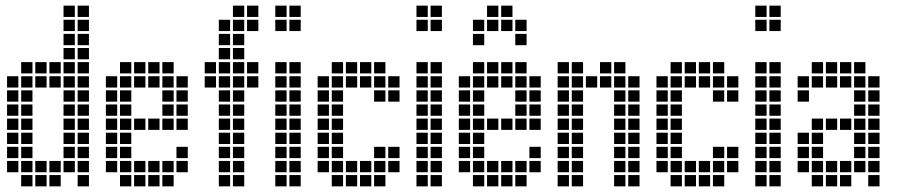

<svg xmlns="http://www.w3.org/2000/svg" viewBox="-20 -665 3190 680"><path d="M5 -395V-355H45V-395ZM5 -345V-305H45V-345ZM5 -295V-255H45V-295ZM5 -245V-205H45V-245ZM5 -195V-155H45V-195ZM5 -145V-105H45V-145ZM5 -95V-55H45V-95ZM55 -45V-5H95V-45ZM55 -95V-55H95V-95ZM55 -145V-105H95V-145ZM55 -195V-155H95V-195ZM55 -245V-205H95V-245ZM55 -295V-255H95V-295ZM55 -345V-305H95V-345ZM55 -395V-355H95V-395ZM55 -445V-405H95V-445ZM105 -445V-405H145V-445ZM155 -445V-405H195V-445ZM105 -95V-55H145V-95ZM105 -45V-5H145V-45ZM155 -45V-5H195V-45ZM155 -95V-55H195V-95ZM205 -645V-605H245V-645ZM205 -595V-555H245V-595ZM205 -545V-505H245V-545ZM255 -645V-605H295V-645ZM255 -595V-555H295V-595ZM255 -545V-505H295V-545ZM205 -445V-405H245V-445ZM205 -395V-355H245V-395ZM205 -345V-305H245V-345ZM205 -295V-255H245V-295ZM205 -245V-205H245V-245ZM205 -195V-155H245V-195ZM205 -145V-105H245V-145ZM205 -95V-55H245V-95ZM255 -45V-5H295V-45ZM255 -95V-55H295V-95ZM255 -145V-105H295V-145ZM255 -195V-155H295V-195ZM255 -245V-205H295V-245ZM255 -295V-255H295V-295ZM255 -345V-305H295V-345ZM255 -395V-355H295V-395ZM255 -445V-405H295V-445ZM255 -495V-455H295V-495ZM205 -495V-455H245V-495ZM155 -395V-355H195V-395ZM105 -395V-355H145V-395Z M405 -45V-5H445V-45ZM455 -45V-5H495V-45ZM505 -45V-5H545V-45ZM555 -45V-5H595V-45ZM355 -95V-55H395V-95ZM405 -95V-55H445V-95ZM455 -95V-55H495V-95ZM505 -95V-55H545V-95ZM555 -95V-55H595V-95ZM605 -95V-55H645V-95ZM405 -445V-405H445V-445ZM455 -445V-405H495V-445ZM505 -445V-405H545V-445ZM555 -445V-405H595V-445ZM355 -395V-355H395V-395ZM355 -345V-305H395V-345ZM355 -295V-255H395V-295ZM355 -245V-205H395V-245ZM355 -195V-155H395V-195ZM355 -145V-105H395V-145ZM405 -395V-355H445V-395ZM405 -345V-305H445V-345ZM405 -295V-255H445V-295ZM405 -245V-205H445V-245ZM405 -195V-155H445V-195ZM405 -145V-105H445V-145ZM455 -245V-205H495V-245ZM505 -245V-205H545V-245ZM555 -245V-205H595V-245ZM605 -245V-205H645V-245ZM555 -395V-355H595V-395ZM555 -345V-305H595V-345ZM555 -295V-255H595V-295ZM605 -395V-355H645V-395ZM605 -345V-305H645V-345ZM605 -295V-255H645V-295ZM605 -145V-105H645V-145ZM505 -395V-355H545V-395ZM455 -395V-355H495V-395Z M755 -45V-5H795V-45ZM755 -95V-55H795V-95ZM755 -145V-105H795V-145ZM755 -195V-155H795V-195ZM755 -245V-205H795V-245ZM755 -295V-255H795V-295ZM755 -345V-305H795V-345ZM755 -395V-355H795V-395ZM755 -445V-405H795V-445ZM755 -495V-455H795V-495ZM805 -495V-455H845V-495ZM805 -445V-405H845V-445ZM805 -395V-355H845V-395ZM805 -345V-305H845V-345ZM805 -295V-255H845V-295ZM805 -245V-205H845V-245ZM805 -195V-155H845V-195ZM805 -145V-105H845V-145ZM805 -95V-55H845V-95ZM805 -45V-5H845V-45ZM705 -395V-355H745V-395ZM705 -445V-405H745V-445ZM855 -445V-405H895V-445ZM855 -395V-355H895V-395ZM755 -545V-505H795V-545ZM755 -595V-555H795V-595ZM805 -595V-555H845V-595ZM805 -545V-505H845V-545ZM805 -645V-605H845V-645ZM855 -595V-555H895V-595ZM855 -645V-605H895V-645Z M955 -445V-405H995V-445ZM955 -395V-355H995V-395ZM955 -345V-305H995V-345ZM955 -295V-255H995V-295ZM955 -245V-205H995V-245ZM955 -195V-155H995V-195ZM955 -145V-105H995V-145ZM955 -95V-55H995V-95ZM955 -45V-5H995V-45ZM1005 -45V-5H1045V-45ZM1005 -95V-55H1045V-95ZM1005 -145V-105H1045V-145ZM1005 -195V-155H1045V-195ZM1005 -245V-205H1045V-245ZM1005 -295V-255H1045V-295ZM1005 -345V-305H1045V-345ZM1005 -395V-355H1045V-395ZM1005 -445V-405H1045V-445ZM955 -645V-605H995V-645ZM955 -595V-555H995V-595ZM1005 -595V-555H1045V-595ZM1005 -645V-605H1045V-645Z M1105 -395V-355H1145V-395ZM1105 -345V-305H1145V-345ZM1105 -295V-255H1145V-295ZM1105 -245V-205H1145V-245ZM1105 -195V-155H1145V-195ZM1105 -145V-105H1145V-145ZM1105 -95V-55H1145V-95ZM1155 -445V-405H1195V-445ZM1155 -395V-355H1195V-395ZM1155 -345V-305H1195V-345ZM1155 -295V-255H1195V-295ZM1155 -245V-205H1195V-245ZM1155 -195V-155H1195V-195ZM1155 -145V-105H1195V-145ZM1155 -95V-55H1195V-95ZM1155 -45V-5H1195V-45ZM1205 -95V-55H1245V-95ZM1205 -45V-5H1245V-45ZM1255 -45V-5H1295V-45ZM1255 -95V-55H1295V-95ZM1205 -445V-405H1245V-445ZM1255 -445V-405H1295V-445ZM1305 -445V-405H1345V-445ZM1305 -395V-355H1345V-395ZM1355 -395V-355H1395V-395ZM1305 -145V-105H1345V-145ZM1305 -95V-55H1345V-95ZM1305 -45V-5H1345V-45ZM1355 -145V-105H1395V-145ZM1355 -95V-55H1395V-95ZM1355 -345V-305H1395V-345ZM1305 -345V-305H1345V-345ZM1255 -395V-355H1295V-395ZM1205 -395V-355H1245V-395Z M1455 -445V-405H1495V-445ZM1455 -395V-355H1495V-395ZM1455 -345V-305H1495V-345ZM1455 -295V-255H1495V-295ZM1455 -245V-205H1495V-245ZM1455 -195V-155H1495V-195ZM1455 -145V-105H1495V-145ZM1455 -95V-55H1495V-95ZM1455 -45V-5H1495V-45ZM1505 -45V-5H1545V-45ZM1505 -95V-55H1545V-95ZM1505 -145V-105H1545V-145ZM1505 -195V-155H1545V-195ZM1505 -245V-205H1545V-245ZM1505 -295V-255H1545V-295ZM1505 -345V-305H1545V-345ZM1505 -395V-355H1545V-395ZM1505 -445V-405H1545V-445ZM1455 -645V-605H1495V-645ZM1455 -595V-555H1495V-595ZM1505 -595V-555H1545V-595ZM1505 -645V-605H1545V-645Z M1655 -45V-5H1695V-45ZM1705 -45V-5H1745V-45ZM1755 -45V-5H1795V-45ZM1805 -45V-5H1845V-45ZM1605 -95V-55H1645V-95ZM1655 -95V-55H1695V-95ZM1705 -95V-55H1745V-95ZM1755 -95V-55H1795V-95ZM1805 -95V-55H1845V-95ZM1855 -95V-55H1895V-95ZM1655 -445V-405H1695V-445ZM1705 -445V-405H1745V-445ZM1755 -445V-405H1795V-445ZM1805 -445V-405H1845V-445ZM1605 -395V-355H1645V-395ZM1605 -345V-305H1645V-345ZM1605 -295V-255H1645V-295ZM1605 -245V-205H1645V-245ZM1605 -195V-155H1645V-195ZM1605 -145V-105H1645V-145ZM1655 -395V-355H1695V-395ZM1655 -345V-305H1695V-345ZM1655 -295V-255H1695V-295ZM1655 -245V-205H1695V-245ZM1655 -195V-155H1695V-195ZM1655 -145V-105H1695V-145ZM1705 -245V-205H1745V-245ZM1755 -245V-205H1795V-245ZM1805 -245V-205H1845V-245ZM1855 -245V-205H1895V-245ZM1805 -395V-355H1845V-395ZM1805 -345V-305H1845V-345ZM1805 -295V-255H1845V-295ZM1855 -395V-355H1895V-395ZM1855 -345V-305H1895V-345ZM1855 -295V-255H1895V-295ZM1855 -145V-105H1895V-145ZM1755 -395V-355H1795V-395ZM1705 -395V-355H1745V-395ZM1655 -595V-555H1695V-595ZM1705 -595V-555H1745V-595ZM1755 -595V-555H1795V-595ZM1805 -595V-555H1845V-595ZM1655 -545V-505H1695V-545ZM1805 -545V-505H1845V-545ZM1705 -645V-605H1745V-645ZM1755 -645V-605H1795V-645Z M1955 -445V-405H1995V-445ZM1955 -395V-355H1995V-395ZM1955 -345V-305H1995V-345ZM1955 -295V-255H1995V-295ZM1955 -245V-205H1995V-245ZM1955 -195V-155H1995V-195ZM1955 -145V-105H1995V-145ZM1955 -95V-55H1995V-95ZM1955 -45V-5H1995V-45ZM2005 -45V-5H2045V-45ZM2005 -95V-55H2045V-95ZM2005 -145V-105H2045V-145ZM2005 -195V-155H2045V-195ZM2005 -245V-205H2045V-245ZM2005 -295V-255H2045V-295ZM2005 -345V-305H2045V-345ZM2005 -395V-355H2045V-395ZM2005 -445V-405H2045V-445ZM2105 -445V-405H2145V-445ZM2155 -445V-405H2195V-445ZM2205 -395V-355H2245V-395ZM2205 -345V-305H2245V-345ZM2205 -295V-255H2245V-295ZM2205 -245V-205H2245V-245ZM2205 -195V-155H2245V-195ZM2205 -145V-105H2245V-145ZM2205 -95V-55H2245V-95ZM2205 -45V-5H2245V-45ZM2155 -395V-355H2195V-395ZM2155 -345V-305H2195V-345ZM2155 -295V-255H2195V-295ZM2155 -245V-205H2195V-245ZM2155 -195V-155H2195V-195ZM2155 -145V-105H2195V-145ZM2155 -95V-55H2195V-95ZM2155 -45V-5H2195V-45ZM2105 -395V-355H2145V-395ZM2055 -395V-355H2095V-395Z M2305 -395V-355H2345V-395ZM2305 -345V-305H2345V-345ZM2305 -295V-255H2345V-295ZM2305 -245V-205H2345V-245ZM2305 -195V-155H2345V-195ZM2305 -145V-105H2345V-145ZM2305 -95V-55H2345V-95ZM2355 -445V-405H2395V-445ZM2355 -395V-355H2395V-395ZM2355 -345V-305H2395V-345ZM2355 -295V-255H2395V-295ZM2355 -245V-205H2395V-245ZM2355 -195V-155H2395V-195ZM2355 -145V-105H2395V-145ZM2355 -95V-55H2395V-95ZM2355 -45V-5H2395V-45ZM2405 -95V-55H2445V-95ZM2405 -45V-5H2445V-45ZM2455 -45V-5H2495V-45ZM2455 -95V-55H2495V-95ZM2405 -445V-405H2445V-445ZM2455 -445V-405H2495V-445ZM2505 -445V-405H2545V-445ZM2505 -395V-355H2545V-395ZM2555 -395V-355H2595V-395ZM2505 -145V-105H2545V-145ZM2505 -95V-55H2545V-95ZM2505 -45V-5H2545V-45ZM2555 -145V-105H2595V-145ZM2555 -95V-55H2595V-95ZM2555 -345V-305H2595V-345ZM2505 -345V-305H2545V-345ZM2455 -395V-355H2495V-395ZM2405 -395V-355H2445V-395Z M2655 -445V-405H2695V-445ZM2655 -395V-355H2695V-395ZM2655 -345V-305H2695V-345ZM2655 -295V-255H2695V-295ZM2655 -245V-205H2695V-245ZM2655 -195V-155H2695V-195ZM2655 -145V-105H2695V-145ZM2655 -95V-55H2695V-95ZM2655 -45V-5H2695V-45ZM2705 -45V-5H2745V-45ZM2705 -95V-55H2745V-95ZM2705 -145V-105H2745V-145ZM2705 -195V-155H2745V-195ZM2705 -245V-205H2745V-245ZM2705 -295V-255H2745V-295ZM2705 -345V-305H2745V-345ZM2705 -395V-355H2745V-395ZM2705 -445V-405H2745V-445ZM2655 -645V-605H2695V-645ZM2655 -595V-555H2695V-595ZM2705 -595V-555H2745V-595ZM2705 -645V-605H2745V-645Z M2805 -95V-55H2845V-95ZM2805 -145V-105H2845V-145ZM2805 -195V-155H2845V-195ZM2855 -245V-205H2895V-245ZM2855 -195V-155H2895V-195ZM2855 -145V-105H2895V-145ZM2855 -95V-55H2895V-95ZM2855 -45V-5H2895V-45ZM2905 -95V-55H2945V-95ZM2955 -95V-55H2995V-95ZM2955 -45V-5H2995V-45ZM2905 -45V-5H2945V-45ZM3005 -95V-55H3045V-95ZM3005 -145V-105H3045V-145ZM3005 -195V-155H3045V-195ZM3005 -245V-205H3045V-245ZM3005 -295V-255H3045V-295ZM3055 -45V-5H3095V-45ZM3055 -95V-55H3095V-95ZM3055 -145V-105H3095V-145ZM3055 -195V-155H3095V-195ZM3055 -245V-205H3095V-245ZM3055 -295V-255H3095V-295ZM3005 -345V-305H3045V-345ZM3005 -395V-355H3045V-395ZM3055 -395V-355H3095V-395ZM3055 -345V-305H3095V-345ZM3005 -445V-405H3045V-445ZM2955 -445V-405H2995V-445ZM2905 -445V-405H2945V-445ZM2855 -445V-405H2895V-445ZM2805 -395V-355H2845V-395ZM2905 -245V-205H2945V-245ZM2955 -245V-205H2995V-245ZM2805 -345V-305H2845V-345ZM2855 -395V-355H2895V-395ZM2905 -395V-355H2945V-395ZM2955 -395V-355H2995V-395Z"/></svg>

Font: Nose Transport 13 Square
Style: Regular
Weight: 400
Designer: Nico Rohrbach
Foundry: Nose
Version: Version 1.400;Glyphs 3.2.3 (3260)